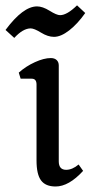

<svg xmlns="http://www.w3.org/2000/svg" viewBox="-37 -675 334 708"><path d="M76.2 -570.3Q88.9 -570.3 114.3 -554.7Q139.6 -539.1 162.1 -539.1Q187.5 -539.1 218.3 -563Q249 -586.9 277.3 -627L247.1 -655.3Q210 -619.1 184.6 -619.1Q171.9 -619.1 146 -635.3Q120.1 -651.4 99.6 -651.4Q47.9 -651.4 -16.6 -564.5L15.6 -535.2Q47.9 -570.3 76.2 -570.3ZM269.5 -44.9 252.9 -68.4Q229.5 -48.8 207 -48.8Q179.7 -48.8 179.7 -80.1V-433.6Q179.7 -446.3 171.9 -453.6Q164.1 -460.9 150.4 -460.9Q125 -460.9 91.8 -445.8Q58.6 -430.7 32.2 -407.2L39.1 -384.8H80.1Q97.7 -384.8 97.7 -363.3V-83Q97.7 -32.2 114.3 -9.8Q130.9 12.7 168 12.7Q216.8 12.7 269.5 -44.9Z"/></svg>

Font: Kurale
Style: Regular
Weight: 400
Version: 1.0; ttfautohint (v1.3)